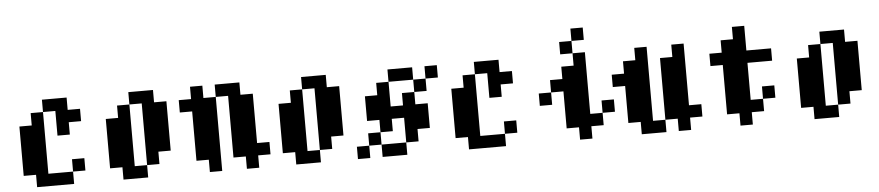

<svg xmlns="http://www.w3.org/2000/svg" viewBox="-48 -1125 7095 1550"><g transform="rotate(-5 3500.0 -350.0)"><path d="M300 0H500V100H200V0H100V-400H200V-500H300ZM300 -500V-600H500V-500H600V-400H500V-300H400V-500ZM500 0V-100H600V0Z M1200 0H1100V-500H1000V-600H1200V-500H1300V-100H1200ZM800 0V-400H900V-500H1000V0H1100V100H900V0Z M2000 100H1900V0H1800V-500H1700V-600H1900V-500H2000V-100H2100V0H2000ZM1400 -400V-500H1500V-600H1600V-500H1700V100H1600V0H1500V-400Z M2600 0H2500V-500H2400V-600H2600V-500H2700V-100H2600ZM2200 0V-400H2300V-500H2400V0H2500V100H2300V0Z M3300 -100V0H3200V-200H3100V-100H3000V-200H2900V-400H3000V-500H3100V-300H3200V-400H3300V-300H3400V-100ZM2800 100V0H2900V100ZM2900 0V-100H3000V0ZM3000 100V0H3200V100ZM3100 -500V-600H3300V-500ZM3300 -400V-500H3400V-400ZM3400 -500V-600H3500V-500Z M3800 0H4000V100H3700V0H3600V-400H3700V-500H3800ZM3800 -500V-600H4000V-500H4100V-400H4000V-300H3900V-500ZM4000 0V-100H4100V0Z M4700 0V100H4600V0H4500V-300H4400V-400H4500V-500H4600V-600H4700V-100H4800V0ZM4300 -200V-300H4400V-200ZM4500 -600V-700H4600V-600ZM4600 -700V-800H4700V-700ZM4800 -100V-200H4900V-100Z M4900 -300V-400H5000V-500H5100V-600H5200V0H5300V100H5100V0H5000V-300ZM5300 0V-500H5400V-600H5500V-100H5600V0H5500V100H5400V0Z M6000 0V100H5900V0H5800V-400H5700V-500H5800V-600H5900V-700H6000V-500H6200V-400H6000V-100H6100V0ZM6100 -100V-200H6200V-100Z M6800 0H6700V-500H6600V-600H6800V-500H6900V-100H6800ZM6400 0V-400H6500V-500H6600V0H6700V100H6500V0Z"/></g></svg>

Font: FT88 Gothique
Style: Regular
Weight: 400
Designer: Ange Degheest & Oriane Charvieux
Foundry: Velvetyne Type Foundry
Version: Version 1.000;FEAKit 1.0